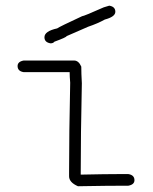

<svg xmlns="http://www.w3.org/2000/svg" viewBox="-20 -667 540 677"><path d="M63.5 -453.6H241.2Q257.3 -453.6 266.6 -432.1Q266.6 -408.2 268.6 -373.5Q264.6 -191.4 264.6 -51.3H266.6Q353 -53.2 401.4 -53.2H432.6Q454.1 -49.8 454.1 -31.7Q454.1 -16.1 432.6 -12.2H422.9Q359.4 -12.2 254.9 -10.3Q223.6 -23.9 223.6 -45.4V-61Q223.6 -196.3 227.5 -375.5Q225.6 -397 225.6 -412.6H63.5Q42 -416 42 -434.1Q42 -449.7 63.5 -453.6ZM365.2 -647Q386.7 -643.6 386.7 -625.5Q386.7 -607.9 349.6 -598.1Q324.2 -584 291 -572.8L214.8 -539.6Q214.8 -535.6 171.9 -520Q167.5 -514.2 158.2 -514.2Q136.7 -517.6 136.7 -535.6Q136.7 -557.1 181.6 -566.9Q189.5 -572.8 269.5 -609.9Q275.4 -609.9 345.7 -641.1Z"/></svg>

Font: CEF Fonts CJK Mono
Style: Regular
Weight: 400
Designer: PartyBoss (派对大魔王)
Version: Release 2.25